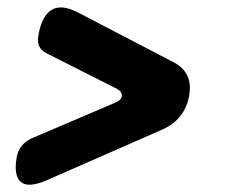

<svg xmlns="http://www.w3.org/2000/svg" viewBox="-20 -594 640 528"><path d="M110 -99Q58 -76 37.5 -93.5Q17 -111 26 -162Q30 -182 40.5 -194Q51 -206 68 -214L293 -310Q314 -318 315 -330Q316 -342 301 -350L109 -447Q94 -454 88 -466.5Q82 -479 86 -499Q95 -550 121.5 -566.5Q148 -583 192 -561L459 -422Q485 -408 495.5 -385Q506 -362 500 -330Q494 -298 476 -275Q458 -252 427 -238Z"/></svg>

Font: Maple Mono
Style: Bold Italic
Weight: 700
Italic angle: -10°
Monospace: yes
Designer: subframe7536
Version: Version 7.000